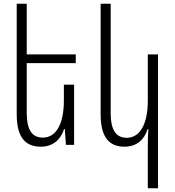

<svg xmlns="http://www.w3.org/2000/svg" viewBox="-20 -780 944 1034"><path d="M379 -324H324V-239C324 -110 281 -39 211 -39C156 -39 124 -75 124 -173V-440H388V-487H124V-760H70V-165C70 -37 119 10 200 10C264 10 307 -27 325 -85H329L335 0H379Z M831 234V-487H776V-239C776 -110 733 -38 663 -38C608 -38 576 -74 576 -173V-760H522V-165C522 -37 571 10 650 10C716 10 757 -27 775 -85H779C777 -56 776 -28 776 2V234Z"/></svg>

Font: Noto Sans Armenian Condensed Light
Style: Regular
Weight: 300
Width: 3
Designer: Monotype Design Team
Foundry: Monotype Imaging Inc.
Version: Version 2.008